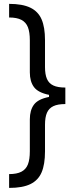

<svg xmlns="http://www.w3.org/2000/svg" viewBox="-20 -757 381 977"><path d="M209 -122.1V13.7Q209 79.6 191.7 120.1Q174.3 160.6 134.5 179.9Q94.7 199.2 26.4 199.2V128.9Q65.9 128.9 89.1 116.7Q112.3 104.5 122.1 79.3Q131.8 54.2 131.8 12.7V-149.4Q131.8 -196.3 152.8 -224.6Q173.8 -252.9 229.5 -263.7V-274.4Q173.8 -285.6 152.8 -314Q131.8 -342.3 131.8 -388.7V-551.8Q131.8 -593.3 122.1 -618.4Q112.3 -643.6 89.1 -655.8Q65.9 -668 26.4 -668V-737.3Q94.2 -737.3 134.3 -718Q174.3 -698.7 191.7 -658.4Q209 -618.2 209 -552.7V-416Q209 -377.9 219 -355.2Q229 -332.5 251.5 -322Q273.9 -311.5 312.5 -311.5V-227.5Q273.9 -227.5 251.5 -216.8Q229 -206.1 219 -183.3Q209 -160.6 209 -122.1Z"/></svg>

Font: Pretendard Std
Style: Regular
Weight: 400
Designer: Base glyphs from Inter by Rasmus Andersson; Hangeul glyphs from Noto Sans CJK(Source Han Sans) by Jang Soo-young and Kan
Foundry: Kil Hyung-jin
Version: Version 1.309